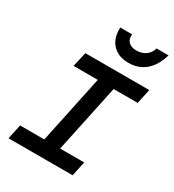

<svg xmlns="http://www.w3.org/2000/svg" viewBox="-208 -996 1007 1113"><g transform="rotate(30 296.0 -440.0)"><path d="M25 0 46 -98H208L304 -552H142L164 -650H592L571 -552H410L314 -98H475L454 0ZM408 -726Q342 -726 303.5 -764Q265 -802 265 -869V-880H344V-868Q344 -842 362 -826.5Q380 -811 412 -811Q447 -811 473.5 -829.5Q500 -848 508 -880H588Q567 -805 520.5 -765.5Q474 -726 408 -726Z"/></g></svg>

Font: Sometype Mono SemiBold
Style: Italic
Weight: 600
Italic angle: -12°
Designer: Ryoichi Tsunekawa
Foundry: Dharma Type
Version: Version 1.001